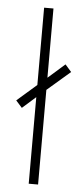

<svg xmlns="http://www.w3.org/2000/svg" viewBox="-51 -709 316 738"><g transform="rotate(5 107.0 -339.5)"><path d="M88.9 -679.2H125V-412.1L189.9 -469.2L213.9 -441.9L125 -365.2V0H88.9V-334L37.1 -288.1L13.2 -314.9L88.9 -380.9Z"/></g></svg>

Font: RawengulkSans
Style: Regular
Weight: 500
Designer: gluk (gluksza@wp.pl)
Foundry: gluk (gluksza@wp.pl)
Version: Version 0.94